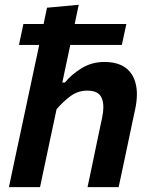

<svg xmlns="http://www.w3.org/2000/svg" viewBox="-20 -764 616 784"><path d="M16.5 0Q26 -45 38.5 -104.5Q49.5 -155 62.5 -216.5L121.5 -493.5Q126 -515.5 131 -537.5L140 -580.5H57.5L75.5 -666H158Q161.5 -682.5 165 -699.5L172 -732.5L301.5 -744.5Q293.5 -706 285 -666H496L477.5 -580.5H267Q258.5 -539 248.5 -493.5L234.5 -427H245Q270.5 -459 312.5 -485Q354.5 -511 406 -511Q487 -511 519 -459Q539 -426 539 -379Q539 -351 532 -318Q527.5 -297 522 -271.5Q516.5 -246 510.5 -217Q497.5 -155 486.8 -104.5Q476 -54 464.5 0H337.5Q349 -54.5 359.5 -104.5Q369.5 -154 381.5 -210.5L397 -283.5Q402 -307 402 -326Q402 -348.5 395 -364.5Q382 -394 336.5 -394Q299 -394 269 -372.2Q239 -350.5 211 -318L188 -210Q176 -153.5 165.5 -103.8Q155 -54 143.5 0Z"/></svg>

Font: Heraclito SemiBold
Style: Italic
Weight: 600
Italic angle: -12°
Designer: Kostas Bartsokas (font) & Cristiano Sobral (main changes)
Foundry: Kostas Bartsokas (font) & Cristiano Sobral (main changes)
Version: Version 1.00;July 8, 2020;FontCreator 13.0.0.2655 64-bit